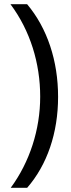

<svg xmlns="http://www.w3.org/2000/svg" viewBox="-20 -734 336 912"><path d="M30.8 158.2C121.1 35.6 170.9 -118.7 170.9 -274.9C170.9 -433.6 123.5 -588.4 29.8 -713.9H108.9C204.6 -600.1 255.9 -445.3 255.9 -273.9C255.9 -102.5 204.1 48.8 108.9 158.2Z"/></svg>

Font: OpenSansEmoji
Style: Regular
Weight: 400
Foundry: MorbZ
Version: Version 1.000;PS 001.000;hotconv 1.0.70;makeotf.lib2.5.58329